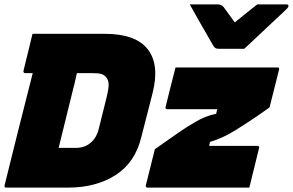

<svg xmlns="http://www.w3.org/2000/svg" viewBox="-30 -854 1333 874"><path d="M1082 -632H965Q955 -632 950 -635.5Q945 -639 939 -649Q933 -660 920.5 -681.5Q908 -703 892.5 -730Q877 -757 861.5 -784.5Q846 -812 834 -834H960Q978 -834 987 -823Q993 -815 1005 -798.5Q1017 -782 1038 -753H1040Q1074 -781 1097.5 -799.5Q1121 -818 1141 -834H1274Q1285 -834 1283 -825Q1282 -821 1278 -816.5Q1274 -812 1258 -797Q1244 -784 1219.5 -761Q1195 -738 1168.5 -713Q1142 -688 1118.5 -666Q1095 -644 1082 -632ZM447 -700Q587 -700 642 -630.5Q697 -561 665 -432L613 -229Q585 -114 496 -57Q407 0 280 0H-1Q-12 0 -9 -11Q19 -126 52 -256.5Q85 -387 119 -521H85Q80 -521 78 -524.5Q76 -528 77 -532Q88 -576 97.5 -616Q107 -656 118 -700ZM769 -547H1232Q1244 -547 1240 -536L1197 -365Q1148 -330 1107 -303Q1066 -276 1040 -260Q1007 -240 981 -228.5Q955 -217 926 -208L922 -190H1141Q1153 -190 1149 -179Q1138 -134 1127 -89.5Q1116 -45 1105 0H642Q632 0 634 -11L675 -175Q736 -218 780 -248.5Q824 -279 858 -298Q881 -312 904.5 -321.5Q928 -331 954 -336L959 -357H732Q721 -357 724 -368Q735 -413 745.5 -455Q756 -497 769 -547ZM237 -181H318Q355 -181 382.5 -204Q410 -227 420 -269L454 -406Q465 -449 464.5 -470.5Q464 -492 450 -506Q442 -514 430 -517.5Q418 -521 392 -521H320Q316 -506 312.5 -488Q309 -470 304 -453Q287 -385 270.5 -317Q254 -249 237 -181Z"/></svg>

Font: Recursive Sn Lnr St Blk
Style: Italic
Weight: 900
Italic angle: -15°
Version: Version 1.079;hotconv 1.0.112;makeotfexe 2.5.65598; ttfautoh